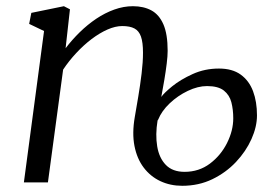

<svg xmlns="http://www.w3.org/2000/svg" viewBox="-20 -588 890 619"><path d="M191.5 -432.5Q212 -459.5 237 -484Q262 -508.5 290.2 -527.5Q318.5 -546.5 348.5 -557.2Q378.5 -568 408.5 -568Q443 -568 468 -554.5Q493 -541 506.8 -509.5Q520.5 -478 520.5 -424Q520.5 -407.5 517.5 -383Q514.5 -358.5 509.8 -330.5Q505 -302.5 500 -275.5Q508.5 -288 535.2 -309.8Q562 -331.5 601 -349.2Q640 -367 686 -367Q729 -367 756 -347.5Q783 -328 795.8 -294Q808.5 -260 808.5 -216Q808.5 -179.5 790.8 -139.8Q773 -100 740.8 -65.8Q708.5 -31.5 664.5 -10.2Q620.5 11 567.5 11Q529 11 497 -4Q465 -19 443.2 -47.8Q421.5 -76.5 413.5 -117.5Q405.5 -158.5 414.5 -210.5Q419.5 -240 425.8 -276.8Q432 -313.5 436.5 -350.8Q441 -388 441 -418Q441 -451.5 434.5 -470Q428 -488.5 413.5 -496.2Q399 -504 374 -504Q352 -504 326.5 -492.8Q301 -481.5 275.2 -462Q249.5 -442.5 225.8 -417Q202 -391.5 183.5 -363.5L134.5 0H57L122 -488L74 -511L81 -546.5L186 -568L205.5 -558ZM488 -199.5Q480.5 -154 486.8 -116.2Q493 -78.5 514.8 -56.2Q536.5 -34 575 -34Q621.5 -34 656.8 -60.5Q692 -87 712 -127Q732 -167 732 -206.5Q732 -234.5 726 -258Q720 -281.5 701.8 -296Q683.5 -310.5 647.5 -310.5Q618 -310.5 585.5 -295Q553 -279.5 527 -254.8Q501 -230 490 -202.5Z"/></svg>

Font: Merriweather Light
Style: Italic
Weight: 300
Italic angle: -7.8°
Designer: Eben Sorkin
Foundry: Eben Sorkin
Version: Version 2.101